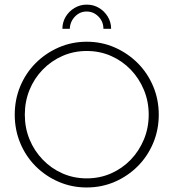

<svg xmlns="http://www.w3.org/2000/svg" viewBox="-20 -819 766 848"><path d="M362.5 9Q297.2 9 239.2 -16Q181.2 -41 137.5 -84.7Q93.8 -128.5 69.4 -187.2Q45.1 -245.8 45.1 -312.5Q45.1 -379.2 69.4 -437.8Q93.8 -496.5 137.5 -540.3Q181.2 -584 239.2 -609.4Q297.2 -634.7 363.2 -634.7Q429.2 -634.7 486.8 -609.4Q544.4 -584 588.2 -540.3Q631.9 -496.5 656.6 -437.8Q681.2 -379.2 681.2 -312.5Q681.2 -245.8 656.6 -187.2Q631.9 -128.5 588.2 -84.7Q544.4 -41 486.8 -16Q429.2 9 362.5 9ZM363.2 -31.2Q420.8 -31.2 470.5 -53.1Q520.1 -75 557.3 -113.5Q594.4 -152.1 615.6 -203.1Q636.8 -254.2 636.8 -312.5Q636.8 -370.8 615.6 -421.9Q594.4 -472.9 557.3 -511.5Q520.1 -550 470.5 -571.9Q420.8 -593.8 363.2 -593.8Q305.6 -593.8 255.9 -571.9Q206.2 -550 168.8 -511.5Q131.2 -472.9 110.4 -421.9Q89.6 -370.8 89.6 -312.5Q89.6 -254.2 110.4 -203.5Q131.2 -152.8 168.8 -113.9Q206.2 -75 255.9 -53.1Q305.6 -31.2 363.2 -31.2ZM255.6 -691.7Q255.6 -720.8 270.1 -745.1Q284.7 -769.4 309.4 -784Q334 -798.6 363.2 -798.6Q393.1 -798.6 417.4 -784Q441.7 -769.4 456.2 -745.1Q470.8 -720.8 470.8 -691.7H436.8Q436.8 -723.6 414.9 -745.8Q393.1 -768.1 362.5 -768.1Q332.6 -768.1 311.1 -745.8Q289.6 -723.6 288.2 -691.7Z"/></svg>

Font: Afacad Flux ExtraLight
Style: Regular
Weight: 250
Designer: Kristian Moeller
Foundry: Dicotype
Version: Version 1.100